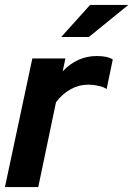

<svg xmlns="http://www.w3.org/2000/svg" viewBox="-23 -758 540 778"><path d="M-3 0 108 -521H242L231 -469Q290 -531 369 -531Q412 -531 434 -517L409 -397Q399 -405 377 -410Q355 -415 335 -415Q297 -415 263.5 -396.5Q230 -378 204 -344L132 0ZM225 -608 342 -738H497L337 -608Z"/></svg>

Font: Red Hat Display
Style: Bold Italic
Weight: 700
Italic angle: -12°
Designer: Pentagram, MCKL
Foundry: Pentagram, MCKL
Version: Version 1.023; ttfautohint (v1.8.3)